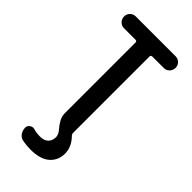

<svg xmlns="http://www.w3.org/2000/svg" viewBox="-291 -796 1082 1082"><g transform="rotate(45 250.0 -255.0)"><path d="M90.8 -636.7Q72.3 -636.7 58.6 -650.4Q44.9 -664.1 44.9 -684.1Q44.9 -704.1 58.6 -717.3Q72.3 -730.5 90.8 -730.5H409.2Q427.7 -730.5 441.4 -717.3Q455.1 -704.1 455.1 -684.1Q455.1 -664.1 441.4 -650.4Q427.7 -636.7 409.2 -636.7H317.4Q306.6 -636.7 305.7 -626V-17.6Q305.7 -5.9 313.5 1Q356.4 44.9 356.4 97.7Q356.4 152.3 317.9 186Q279.3 219.7 202.1 219.7Q171.9 219.7 139.6 213.9Q118.2 210 106 192.4Q93.8 174.8 93.8 153.3Q93.8 137.7 107.4 127.9Q121.1 118.2 136.7 123Q161.1 129.9 188.5 129.9Q220.7 129.9 237.8 113.3Q254.9 96.7 254.9 68.4Q254.9 50.8 242.2 34.2Q241.2 33.2 235.8 25.9Q230.5 18.6 228.5 16.6Q226.6 14.6 221.7 8.3Q216.8 2 215.3 -1Q213.9 -3.9 210 -9.8Q206.1 -15.6 204.6 -19.5Q203.1 -23.4 200.7 -28.8Q198.2 -34.2 197.3 -38.6Q196.3 -43 195.3 -48.3Q194.3 -53.7 194.3 -58.6V-626Q194.3 -636.7 182.6 -636.7Z"/></g></svg>

Font: Rounded-X Mgen+ 2m medium
Style: Regular
Weight: 500
Designer: [Source Han Sans]
Ryoko NISHIZUKA  (kana & ideographs); Paul D. Hunt (Latin, Greek & Cyrillic); Wenlong ZHANG  (bopomofo
Version: Version 1.059.20150602